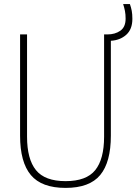

<svg xmlns="http://www.w3.org/2000/svg" viewBox="-20 -908 666 937"><path d="M300 9Q183 9 130.5 -53.8Q78 -116.5 78 -246V-740H112V-241Q112 -131.5 155.5 -77.8Q199 -24 300 -24Q401.5 -24 444.8 -77.8Q488 -131.5 488 -241V-740H504Q541.5 -740 567.2 -758Q593 -776 593 -817Q593 -838 589.8 -854.5Q586.5 -871 581 -888H614Q620 -871 623 -854.8Q626 -838.5 626 -816Q626 -765 596 -738.2Q566 -711.5 521 -709V-246Q521 -116.5 469 -53.8Q417 9 300 9Z"/></svg>

Font: Encode Sans Condensed Thin
Style: Regular
Weight: 100
Width: 3
Designer: Multiple Designers
Foundry: Impallari Type
Version: Version 3.000; ttfautohint (v1.8.3) -l 8 -r 50 -G 200 -x 14 